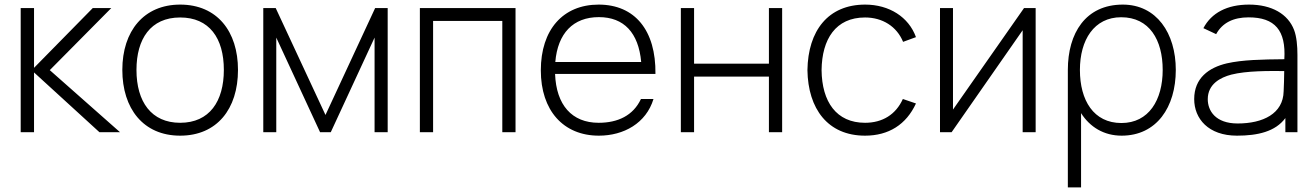

<svg xmlns="http://www.w3.org/2000/svg" viewBox="-20 -575 5722 835"><path d="M70 0H128V-260L412.5 0H502L196.5 -270L464 -540H383.5L128 -280V-540H70Z M763.5 15C923 15 1015 -100.5 1015 -271C1015 -438 924.5 -555 763.5 -555C606 -555 512 -440.5 512 -271C512 -103 603 15 763.5 15ZM573.5 -271C573.5 -405 634.5 -499 763.5 -499C890 -499 953.5 -409.5 953.5 -271C953.5 -134.5 891 -41 763.5 -41C638.5 -41 573.5 -132 573.5 -271Z M1125 0H1181.5V-411.5L1372 0H1418.5L1609 -411.5V0H1666V-540H1611.5L1395.5 -75L1179 -540H1125Z M1806 0H1863.5V-484H2164.5V0H2222V-540H1806Z M2584.5 15C2692.5 15 2790 -39 2822 -144.5H2767.5C2733.5 -72 2666.5 -41 2583.5 -41C2467 -41 2399 -118.5 2394 -253.5H2830.5C2833 -443 2741 -555 2583.5 -555C2428.5 -555 2332 -446 2332 -269C2332 -95 2429.5 15 2584.5 15ZM2395 -305.5C2405.5 -430 2472.5 -500.5 2584.5 -500.5C2693.5 -500.5 2757 -432.5 2768.5 -305.5Z M2941 0H2998.5V-242H3324V0H3381.5V-540H3324V-298H2998.5V-540H2941Z M3742 15C3844.5 15 3921 -33 3963.5 -125L3906.5 -144.5C3876 -77 3818 -41 3742 -41C3617.5 -41 3554.5 -132 3553 -270C3554.5 -405 3614.5 -499 3742 -499C3818 -499 3880 -460 3907.5 -393L3963.5 -413.5C3932 -501 3847 -555 3742.5 -555C3581.5 -555 3494 -441.5 3491.5 -270C3494 -102 3580 15 3742 15Z M4484 -540H4433.5L4124.5 -98.5V-540H4068V0H4118.5L4427.5 -443.5V0H4484Z M4858 15C5010 15 5093.5 -109 5093.5 -271C5093.5 -431 5009.5 -555 4863 -555C4701 -555 4624 -430.5 4624 -271V240H4681.5V-83C4720 -22.5 4780.5 15 4858 15ZM4676.5 -271C4676.5 -401 4738 -500 4856 -500C4979 -500 5036.5 -401 5036.5 -271C5036.5 -140 4976 -40 4857 -40C4736 -40 4676.5 -138.5 4676.5 -271Z M5213.5 -452.5 5269 -426.5C5296 -476 5344 -499.5 5410 -499.5C5525 -499.5 5573 -442.5 5565.5 -317.5C5467.5 -316.5 5384 -315 5315.5 -299.5C5237 -281 5173.5 -235.5 5173.5 -144C5173.5 -59 5235 15 5359.5 15C5449.5 15 5526.5 -2.5 5570 -61.5V0H5622.5V-336.5C5622.5 -375 5619 -415.5 5608 -444.5C5581.5 -514 5511 -555 5412 -555C5316.5 -555 5248.5 -519 5213.5 -452.5ZM5232.5 -143.5C5232.5 -209.5 5287.5 -238 5335 -250.5C5402 -267.5 5498 -266.5 5565 -266C5564.5 -237.5 5564 -201 5562.5 -178C5560.5 -80.5 5472.5 -38 5362.5 -38C5265.5 -38 5232.5 -94 5232.5 -143.5Z"/></svg>

Font: Eudonet Light
Style: Regular
Weight: 300
Designer: Mikhail Sharanda
Foundry: Mikhail Sharanda
Version: Version 4.503;Glyphs 3.1.2 (3151)